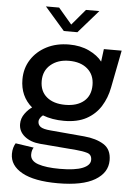

<svg xmlns="http://www.w3.org/2000/svg" viewBox="-63 -785 741 1058"><g transform="rotate(5 308.0 -255.5)"><path d="M419.5 -42.5Q486.5 -36.5 528.8 -10Q571 16.5 571 77Q571 145.5 502 186.5Q433 227.5 297 227.5Q167 227.5 99.2 190Q31.5 152.5 31.5 88Q31.5 69 36 53.8Q40.5 38.5 47 28.5L148 43.5Q144 48.5 140.8 58.5Q137.5 68.5 137.5 82Q137.5 117.5 181 132.5Q224.5 147.5 301.5 147.5Q386 147.5 427.8 130.2Q469.5 113 469.5 83.5Q469.5 54 444 46.5Q418.5 39 382.5 36L181 19.5Q128.5 15 95.2 -12Q62 -39 62 -80Q62 -111.5 81.2 -137.8Q100.5 -164 120 -176Q53.5 -233 53.5 -326Q53.5 -387.5 84.5 -435.8Q115.5 -484 169.5 -511.8Q223.5 -539.5 293.5 -539.5Q356 -539.5 404 -516.8Q452 -494 477 -461L486 -531H584.5L544 -323.5Q533 -265.5 503.8 -218.8Q474.5 -172 424.8 -145Q375 -118 301 -118Q235.5 -118 183.5 -138Q175 -131.5 168.5 -122Q162 -112.5 162 -101.5Q162 -84.5 176.2 -73.5Q190.5 -62.5 232 -59ZM300.5 -206.5Q365.5 -206.5 403.2 -238Q441 -269.5 441 -328Q441 -384.5 403.2 -417.2Q365.5 -450 301 -450Q239 -450 199.5 -416.5Q160 -383 160 -326.5Q160 -269.5 197.8 -238Q235.5 -206.5 300.5 -206.5ZM147.5 -737.5H220.5L295 -650L369 -737.5H443L332.5 -611H257.5Z"/></g></svg>

Font: Epilogue Medium
Style: Regular
Weight: 500
Designer: Tyler Finck
Foundry: Etcetera Type Co
Version: Version 2.111; ttfautohint (v1.8.3)